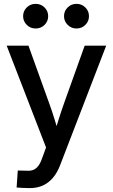

<svg xmlns="http://www.w3.org/2000/svg" viewBox="-20 -756 577 981"><path d="M64.9 202.1 70.8 115.2 116.7 116.2Q135.7 117.7 149.9 112.1Q164.1 106.4 175 92.5Q186 78.6 194.3 54.7L215.3 -2.4L14.2 -522.5H125.5L229.5 -233.4Q245.1 -190.9 258.1 -148.4Q271 -106 283.7 -64H254.4Q267.1 -106 280.5 -148.4Q293.9 -190.9 309.1 -233.4L412.6 -522.5H522.5L287.6 86.9Q272.9 126 250.7 152.1Q228.5 178.2 199 191.7Q169.4 205.1 132.3 205.1Q114.3 205.1 96.9 204.1Q79.6 203.1 64.9 202.1ZM370.6 -610.4Q344.2 -610.4 325.7 -628.9Q307.1 -647.5 307.1 -673.3Q307.1 -699.7 325.7 -718Q344.2 -736.3 371.1 -736.3Q397.5 -736.3 416 -718Q434.6 -699.7 434.6 -673.3Q434.6 -647 416 -628.7Q397.5 -610.4 370.6 -610.4ZM162.1 -610.4Q135.3 -610.4 116.7 -628.9Q98.1 -647.5 98.1 -673.3Q98.1 -699.7 116.7 -718Q135.3 -736.3 162.1 -736.3Q189 -736.3 207.5 -718Q226.1 -699.7 226.1 -673.3Q226.1 -647 207.5 -628.7Q189 -610.4 162.1 -610.4Z"/></svg>

Font: Inter 28pt Medium
Style: Regular
Weight: 500
Designer: Rasmus Andersson
Foundry: rsms
Version: Version 4.001;git-66647c0bb